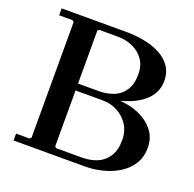

<svg xmlns="http://www.w3.org/2000/svg" viewBox="-120 -793 925 915"><g transform="rotate(20 343.0 -335.0)"><path d="M414 -343V-353Q485 -354 538.5 -333.5Q592 -313 623 -275.5Q654 -238 654 -187Q654 -137 631 -101.5Q608 -66 570.5 -43.5Q533 -21 489 -10.5Q445 0 404 0H41V-35H109L117 -42V-628L109 -635H41V-670H369Q414 -670 458 -662Q502 -654 538.5 -635.5Q575 -617 597 -586.5Q619 -556 619 -511Q619 -447 565 -403.5Q511 -360 414 -343ZM244 -635 237 -628V-335L192 -360H340Q382 -360 416 -373Q450 -386 471 -417Q492 -448 492 -500Q492 -544 470.5 -574Q449 -604 414.5 -619.5Q380 -635 340 -635ZM375 -35Q417 -35 451 -49Q485 -63 506 -95Q527 -127 527 -179Q527 -223 505.5 -256Q484 -289 449.5 -307Q415 -325 375 -325H192L237 -352V-42L244 -35Z"/></g></svg>

Font: Brygada 1918 SemiBold
Style: Regular
Weight: 600
Designer: Mateusz Machalski | Borys Kosmynka | Przemek Hoffer
Foundry: NIEPODLEGLA 2018
Version: Version 3.006